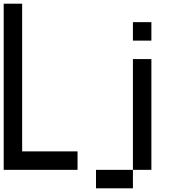

<svg xmlns="http://www.w3.org/2000/svg" viewBox="-20 -920 940 1040"><path d="M0 0V-900H100V-100H400V0ZM800 0H700V-600H800ZM800 -700H700V-800H800ZM500 100V0H700V100Z"/></svg>

Font: Galmuri9 Regular
Style: Regular
Weight: 400
Designer: Lee Minseo (quiple)
Version: Version 2.399;hotconv 1.1.1;makeotfexe 2.6.0 DEVELOPMENT